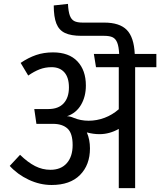

<svg xmlns="http://www.w3.org/2000/svg" viewBox="-20 -966 823 986"><path d="M783 -621H674V0H590V-304Q542 -277 491 -277Q459 -277 426 -286Q442 -249 442 -204Q442 -119 391 -67.5Q340 -16 245 -16Q185 -16 127.5 -43Q70 -70 30 -114L83 -171Q123 -132 160.5 -113Q198 -94 239 -94Q293 -94 323 -128Q353 -162 353 -221Q353 -282 326.5 -306Q300 -330 252 -330H167L156 -406H228Q280 -406 307 -435.5Q334 -465 334 -517Q334 -568 310.5 -594.5Q287 -621 245 -621Q212 -621 183.5 -610Q155 -599 125 -578L86 -643Q126 -670 165.5 -683.5Q205 -697 252 -697Q334 -697 377.5 -651Q421 -605 421 -527Q421 -470 396 -427.5Q371 -385 324 -369Q340 -369 358 -361Q394 -346 435 -346Q477 -346 517 -361Q557 -376 590 -405V-621H473L462 -689H592Q590 -727 582 -747Q574 -767 558.5 -774.5Q543 -782 515 -782H398Q345 -782 314 -796.5Q283 -811 269.5 -845Q256 -879 256 -938L329 -946Q331 -907 338.5 -886.5Q346 -866 361 -858Q376 -850 404 -850H515Q594 -850 631 -812.5Q668 -775 672 -689H783Z"/></svg>

Font: FiraGO
Style: Regular
Weight: 400
Designer: bBox Type
Foundry: bBox Type GmbH
Version: Version 1.001;April 20, 2020;FontCreator 12.0.0.2555 64-bit